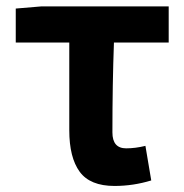

<svg xmlns="http://www.w3.org/2000/svg" viewBox="-20 -580 588 613"><path d="M345.7 13.7Q267.6 13.7 234.4 -31.7Q201.2 -77.1 201.2 -164.1V-444.3H30.3V-552.7L112.3 -559.6H518.6V-444.3H343.8Q338.9 -312.5 338.9 -157.2Q338.9 -106.4 382.8 -106.4Q412.1 -106.4 444.3 -114.3L462.9 -3.9Q405.3 13.7 345.7 13.7Z"/></svg>

Font: Bpmf Zihi Sans Bold
Style: Bold
Weight: 700
Foundry: But Ko
Version: Version 1.320